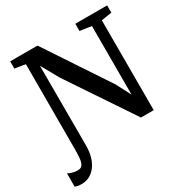

<svg xmlns="http://www.w3.org/2000/svg" viewBox="-230 -906 1201 1251"><g transform="rotate(-30 370.5 -280.0)"><path d="M26 182.5Q8.5 182.5 -2.8 180.2Q-14 178 -23.5 174.5V74.5Q-9 82 9.2 87.2Q27.5 92.5 48.5 92.5Q63.5 92.5 73.5 86.2Q83.5 80 89.5 65.5Q95.5 51 97.8 25.8Q100 0.5 100 -38L100.5 -675.5Q87.5 -678 74.2 -680.2Q61 -682.5 47.8 -684.5Q34.5 -686.5 21 -688.5V-743H226.5L540.5 -269.5L597.5 -160V-676L511 -688.5V-743H750.5V-688.5L672 -676V0H576L248.5 -489L174.5 -621L175 -24.5Q175 25.5 163.8 63.8Q152.5 102 132 128.5Q111.5 155 84.8 168.8Q58 182.5 26 182.5Z"/></g></svg>

Font: Merriweather 20pt SemiBold
Style: Regular
Weight: 600
Version: Version 2.100